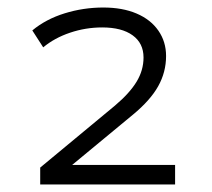

<svg xmlns="http://www.w3.org/2000/svg" viewBox="-20 -729 563 511"><path d="M87 -238V-283L286 -448Q325 -481 343.5 -511.5Q362 -542 362 -576Q362 -614 333 -635Q304 -656 252 -656Q208 -656 166.5 -642Q125 -628 95 -603L66 -648Q102 -678 152 -693.5Q202 -709 255 -709Q306 -709 343.5 -693Q381 -677 401.5 -647.5Q422 -618 422 -580Q422 -537 401 -499.5Q380 -462 334 -424L172 -290H446V-238Z"/></svg>

Font: Nunito Sans 7pt SemiExpanded Light
Style: Regular
Weight: 300
Width: 6
Designer: Vernon Adams
Foundry: Vernon Adams
Version: Version 3.101;gftools[0.9.27]